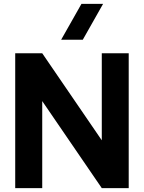

<svg xmlns="http://www.w3.org/2000/svg" viewBox="-20 -972 744 992"><path d="M295.9 -766.6 400.9 -952.1H512.7L407.7 -766.6ZM58.6 0V-696.8H198.2L505.9 -247.1V-696.8H645V0H505.9L198.2 -449.7V0Z"/></svg>

Font: Basically A Sans Serif
Style: Bold
Weight: 700
Designer: Hyung-Suk Kim
Foundry: Mental Design
Version: 1.000